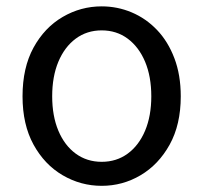

<svg xmlns="http://www.w3.org/2000/svg" viewBox="-20 -577 646 610"><path d="M303.1 13.4Q236.6 13.4 179 -20.3Q121.4 -54 86.5 -117.6Q51.6 -181.2 51.6 -271Q51.6 -361.9 86.5 -425.7Q121.4 -489.4 179 -523.1Q236.6 -556.8 303.1 -556.8Q352.9 -556.8 398.3 -537.7Q443.7 -518.6 478.8 -481.9Q513.8 -445.3 534 -392.1Q554.3 -338.9 554.3 -271Q554.3 -181.2 519.1 -117.6Q483.8 -54 426.7 -20.3Q369.7 13.4 303.1 13.4ZM303.1 -62.9Q350.2 -62.9 385.7 -88.9Q421.2 -114.9 441 -161.8Q460.7 -208.7 460.7 -271Q460.7 -333.8 441 -380.8Q421.2 -427.8 385.7 -454.2Q350.2 -480.5 303.1 -480.5Q256.1 -480.5 220.6 -454.2Q185.1 -427.8 165.4 -380.8Q145.8 -333.8 145.8 -271Q145.8 -208.7 165.4 -161.8Q185.1 -114.9 220.6 -88.9Q256.1 -62.9 303.1 -62.9Z"/></svg>

Font: Noto Sans TC
Style: Regular
Weight: 100
Designer: Ryoko NISHIZUKA 西塚涼子 (kana, bopomofo & ideographs); Paul D. Hunt (Latin, Greek & Cyrillic); Sandoll Communications 산돌커뮤니
Foundry: Adobe
Version: Version 2.004;hotconv 1.0.118;makeotfexe 2.5.65603